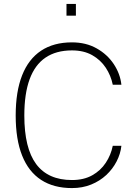

<svg xmlns="http://www.w3.org/2000/svg" viewBox="-20 -949 699 979"><path d="M347 10Q253.5 10 189.5 -31.8Q125.5 -73.5 92.8 -155.8Q60 -238 60 -360Q60 -482 92.8 -565Q125.5 -648 189.5 -690.5Q253.5 -733 347 -733Q418.5 -733 473 -702.2Q527.5 -671.5 560.2 -622Q593 -572.5 599 -517H555Q545.5 -564 519.2 -603.8Q493 -643.5 450 -667.8Q407 -692 347 -692Q266 -692 212 -655.2Q158 -618.5 131 -544.8Q104 -471 104 -360Q104 -193.5 164.5 -112.2Q225 -31 347 -31Q407 -31 450 -55Q493 -79 519.2 -118.8Q545.5 -158.5 555 -205.5H599Q594.5 -164.5 574.5 -125.8Q554.5 -87 521.8 -56.5Q489 -26 444.8 -8Q400.5 10 347 10ZM319 -869V-929H367V-869Z"/></svg>

Font: Public Sans Thin Thin
Style: Regular
Weight: 250
Version: Version 2.001